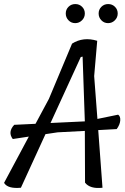

<svg xmlns="http://www.w3.org/2000/svg" viewBox="-31 -925 618 946"><path d="M449 -339 551 -360Q563 -352 561.5 -331.5Q560 -311 544 -289L453 -284L474 0Q413 7 388 -25L387 -280L253 -273L193 -264L72 0Q7 6 -11 -24L111 -252L32 -240Q6 -274 39 -310L144 -315L210 -438L324 -710Q379 -745 448 -724L433 -550ZM218 -319 387 -327 376 -646 367 -644ZM387 -858.5Q387 -839 373 -825Q359 -811 339.5 -811Q320 -811 306.5 -825Q293 -839 293 -858.5Q293 -878 306.5 -891.5Q320 -905 340 -905Q360 -905 373.5 -891.5Q387 -878 387 -858.5ZM549 -858.5Q549 -839 535 -825Q521 -811 501.5 -811Q482 -811 468.5 -825Q455 -839 455 -858.5Q455 -878 468.5 -891.5Q482 -905 502 -905Q522 -905 535.5 -891.5Q549 -878 549 -858.5Z"/></svg>

Font: Tillana
Style: Regular
Weight: 400
Designer: Lipi Raval (Devanagari, Latin), Jonny Pinhorn (Latin)
Foundry: Indian Type Foundry
Version: Version 2.002;PS 1.0;hotconv 1.0.79;makeotf.lib2.5.61930; tt